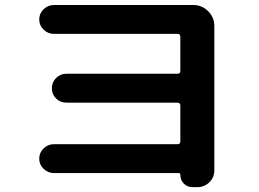

<svg xmlns="http://www.w3.org/2000/svg" viewBox="-20 -733 1040 772"><path d="M694.3 -153.3Q705.1 -153.3 705.1 -165V-308.6Q705.1 -319.3 694.3 -320.3H247.1Q222.7 -320.3 205.6 -336.9Q188.5 -353.5 188.5 -377.9Q188.5 -402.3 205.6 -419.4Q222.7 -436.5 247.1 -436.5H694.3Q705.1 -436.5 705.1 -448.2V-585Q705.1 -596.7 694.3 -596.7H197.3Q172.9 -596.7 155.3 -613.8Q137.7 -630.9 137.7 -654.8Q137.7 -678.7 155.3 -695.8Q172.9 -712.9 197.3 -712.9H756.8Q792 -712.9 816.9 -688Q841.8 -663.1 841.8 -627.9V-47.9Q841.8 -19.5 821.8 0Q801.8 19.5 773.4 19.5H754.9Q733.4 19.5 719.2 5.4Q705.1 -8.8 705.1 -30.3Q705.1 -37.1 698.2 -37.1H197.3Q172.9 -37.1 155.3 -54.2Q137.7 -71.3 137.7 -95.2Q137.7 -119.1 155.3 -136.2Q172.9 -153.3 197.3 -153.3Z"/></svg>

Font: Rounded-X Mgen+ 2m bold
Style: Bold
Weight: 700
Designer: [Source Han Sans]
Ryoko NISHIZUKA  (kana & ideographs); Paul D. Hunt (Latin, Greek & Cyrillic); Wenlong ZHANG  (bopomofo
Version: Version 1.059.20150602